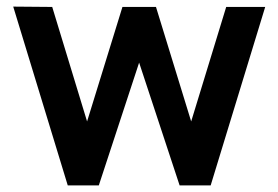

<svg xmlns="http://www.w3.org/2000/svg" viewBox="-20 -561 842 581"><path d="M279 0 401 -371.5 523.5 0H617.5L782.5 -540H664.5L558.5 -193.5L452 -540H350.5L243.5 -193.5L138 -540L20 -541L185 0Z"/></svg>

Font: Hauora
Style: Bold
Weight: 700
Designer: Wayne Shih
Foundry: WCYS
Version: Version 1.001;hotconv 1.0.109;makeotfexe 2.5.65596